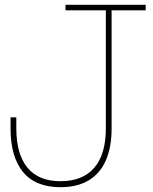

<svg xmlns="http://www.w3.org/2000/svg" viewBox="-20 -772 637 800"><path d="M232 8Q128 8 76 -55.2Q24 -118.5 24 -237V-283H48V-237Q48 -130 94.2 -73.5Q140.5 -17 232 -17Q324.5 -17 372.8 -73Q421 -129 421 -237V-729H253V-752H587V-729H445V-237Q445 -158.5 421 -103.8Q397 -49 349.5 -20.5Q302 8 232 8Z"/></svg>

Font: Hepta Slab ExtraLight ExtraLight
Style: Regular
Weight: 250
Version: Version 1.102